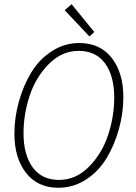

<svg xmlns="http://www.w3.org/2000/svg" viewBox="-20 -874 640 906"><path d="M255 12Q158 12 103 -58Q48 -128 48 -243Q48 -319 69 -394.5Q90 -470 127.5 -532Q165 -594 224.5 -632.5Q284 -671 354 -671Q452 -671 507 -601Q562 -531 562 -416Q562 -340 541 -264.5Q520 -189 482.5 -127Q445 -65 385.5 -26.5Q326 12 255 12ZM259 -25Q338 -25 399.5 -87Q461 -149 490 -236.5Q519 -324 519 -414Q519 -515 476 -574.5Q433 -634 351 -634Q272 -634 210.5 -572Q149 -510 120 -422.5Q91 -335 91 -245Q91 -144 134 -84.5Q177 -25 259 -25ZM402 -702 285 -826 318 -854 425 -723Z"/></svg>

Font: TypoPRO Source Code Pro
Style: Italic
Weight: 300
Italic angle: -11°
Monospace: yes
Designer: Paul D. Hunt, Teo Tuominen
Foundry: Adobe Systems Incorporated
Version: Version 1.030;PS 1.0;hotconv 1.0.84;makeotf.lib2.5.63406